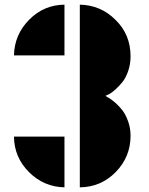

<svg xmlns="http://www.w3.org/2000/svg" viewBox="-20 -805 641 825"><path d="M441 -388Q442 -388 451.5 -382Q461 -376 476.5 -362.5Q492 -349 506 -331Q520 -313 530.5 -283.5Q541 -254 541 -222Q541 -131 477.5 -66Q414 -1 323 0V-785Q413 -783 476 -720Q541 -657 541 -563Q541 -530 531 -500.5Q521 -471 506.5 -453Q492 -435 477 -421.5Q462 -408 452.5 -402.5Q443 -397 441 -397L433 -393ZM40 -567Q42 -656 105 -720Q168 -784 257 -785V-567ZM257 0Q168 -2 104.5 -65.5Q41 -129 40 -218H257Z"/></svg>

Font: GENAU
Style: Stencil
Weight: 700
Version: Version 0.8